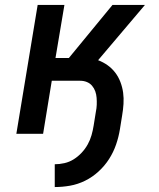

<svg xmlns="http://www.w3.org/2000/svg" viewBox="-20 -540 640 775"><path d="M201 215V123Q220 123 240 118.5Q260 114 277.5 103Q295 92 309.5 76.5Q324 61 334 43Q344 25 349.5 5.5Q355 -14 358 -33L367 -89Q370 -103 370.5 -117Q371 -131 370 -145Q369 -159 364.5 -171.5Q360 -184 351.5 -194Q343 -204 330.5 -209Q318 -214 304 -214H189L154 0H46L132 -520H240L204 -306H258L434 -520H565L376 -297Q397 -289 414.5 -276.5Q432 -264 445 -247Q458 -230 466 -209Q474 -188 477 -166Q480 -144 478.5 -120.5Q477 -97 473 -74L464 -18Q459 13 448.5 43.5Q438 74 420.5 101.5Q403 129 378 152Q353 175 323.5 189.5Q294 204 263 209.5Q232 215 201 215Z"/></svg>

Font: Iosevka Semibold Extended
Style: Italic
Weight: 600
Width: 7
Italic angle: -9°
Monospace: yes
Designer: Belleve Invis
Foundry: Belleve Invis
Version: Version 32.5.0; ttfautohint (v1.8.4)